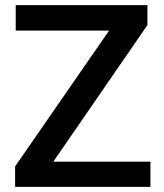

<svg xmlns="http://www.w3.org/2000/svg" viewBox="-20 -731 642 751"><path d="M188.5 -98.6H568.4V0H39.1V-80.1L406.7 -611.3H41.5V-710.9H556.6V-632.8Z"/></svg>

Font: Roboto-o Medium
Style: Regular
Weight: 500
Designer: Google
Version: Version 2.134; 2016; ttfautohint (v1.6)